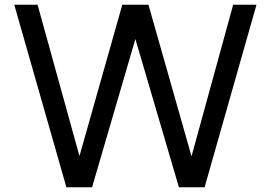

<svg xmlns="http://www.w3.org/2000/svg" viewBox="-20 -778 1138 807"><path d="M1058 -758 840 9H732L549 -614L367 9H259L40 -758H138L314 -122L494 -758H604L785 -121L960 -758Z"/></svg>

Font: Biryani
Style: Regular
Weight: 400
Designer: Dan Reynolds and Mathieu Réguer
Foundry: Dan Reynolds and Mathieu Réguer
Version: Version 1.004; ttfautohint (v1.1) -l 5 -r 5 -G 72 -x 0 -D la